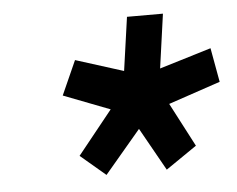

<svg xmlns="http://www.w3.org/2000/svg" viewBox="-36 -771 542 440"><g transform="rotate(-5 234.5 -551.5)"><path d="M331 -373.1 402.3 -422 349.7 -522.7 469.3 -563.1 455.1 -641.6 336 -605.4 353.4 -730H270.7L253.3 -606.9L143.4 -641.6L108.3 -563.1L215 -522L134.7 -422L192.4 -373.1L275.7 -471.7Z"/></g></svg>

Font: Secuela ExtLt
Style: Italic
Weight: 200
Italic angle: -8°
Designer: Fernando Haro
Foundry: deFharo
Version: Version 1.704